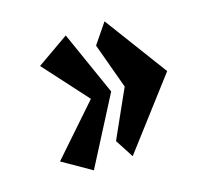

<svg xmlns="http://www.w3.org/2000/svg" viewBox="-95 -630 724 704"><g transform="rotate(-20 267.0 -278.0)"><path d="M229.3 -528 102.5 -455 236.5 -278 51.5 -101 157.2 -28 315.6 -278ZM270 -101 308.6 -28 534.1 -278 380.6 -528 321 -455 368.3 -278Z"/></g></svg>

Font: Blink
Style: WideObl
Weight: 400
Designer: Mew Too
Foundry: Cannot Into Space Fonts
Version: Version 001.000